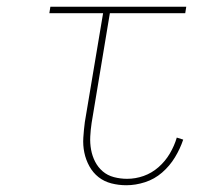

<svg xmlns="http://www.w3.org/2000/svg" viewBox="-20 -540 640 568"><path d="M354 8Q331 8 309.5 2.5Q288 -3 271.5 -16Q255 -29 244.5 -48Q234 -67 229.5 -88.5Q225 -110 226.5 -133Q228 -156 231 -179L285 -501H126L129 -520H531L528 -501H305L251 -176Q248 -156 247 -136Q246 -116 249.5 -97Q253 -78 261.5 -61.5Q270 -45 284 -33Q298 -21 317 -16Q336 -11 356 -11Q381 -11 405 -19.5Q429 -28 449 -45.5Q469 -63 482.5 -86Q496 -109 503 -133L522 -127Q513 -100 497.5 -74.5Q482 -49 459.5 -29.5Q437 -10 409 -1Q381 8 354 8Z"/></svg>

Font: Iosevka Thin Extended
Style: Italic
Weight: 100
Width: 7
Italic angle: -9°
Monospace: yes
Designer: Belleve Invis
Foundry: Belleve Invis
Version: Version 32.5.0; ttfautohint (v1.8.4)